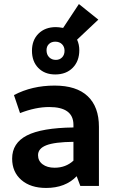

<svg xmlns="http://www.w3.org/2000/svg" viewBox="-20 -919 571 949"><path d="M253 -551Q201 -551 169.5 -583Q138 -615 138 -668Q138 -721 170.5 -753Q203 -785 256 -785Q270 -785 292 -781L370 -899L466 -822L361 -723Q372 -699 372 -671Q372 -617 339.5 -584Q307 -551 253 -551ZM256 -623Q275 -623 287 -635.5Q299 -648 299 -668Q299 -688 286.5 -700.5Q274 -713 253 -713Q234 -713 222 -701.5Q210 -690 210 -671Q210 -649 223 -636Q236 -623 256 -623ZM208 10Q131 10 85.5 -29.5Q40 -69 40 -135Q40 -212 113 -249.5Q186 -287 343 -289V-302Q343 -390 223 -390Q156 -390 79 -360L49 -449Q138 -496 250 -496Q358 -496 413.5 -443.5Q469 -391 469 -292V0H377L359 -48Q303 10 208 10ZM168 -152Q168 -124 190.5 -107Q213 -90 250 -90Q305 -90 343 -125V-218Q250 -217 209 -201Q168 -185 168 -152Z"/></svg>

Font: Cantarell
Style: Bold
Weight: 700
Designer: Dave Crossland, Nikolaus Waxweiler, Florian Fecher, Jacques Le Bailly, Eben Sorkin, Alexei Vanyashin, Alexios Zavras, Em
Version: Version 0.303